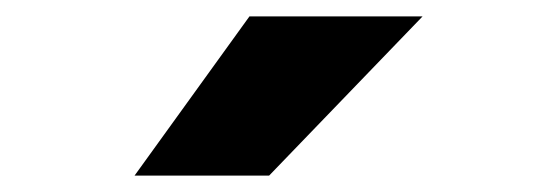

<svg xmlns="http://www.w3.org/2000/svg" viewBox="-20 -810 680 234"><path d="M144 -596 284 -790H495L308 -596Z"/></svg>

Font: Georama ExtraExtended
Style: Bold
Weight: 700
Width: 8
Designer: Jean-Baptiste Levee
Foundry: Production Type
Version: Version 1.000